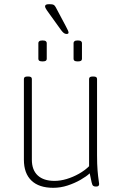

<svg xmlns="http://www.w3.org/2000/svg" viewBox="-20 -890 597 916"><path d="M234 6Q166 6 130 -28.5Q94 -63 94 -128V-513Q94 -519 98 -522Q102 -525 111 -525H115Q124 -525 128 -522Q132 -519 132 -513V-128Q132 -79 160 -53Q188 -27 240 -27Q268 -27 298 -36Q328 -45 356.5 -61Q385 -77 405 -97V-513Q405 -519 409 -522Q413 -525 422 -525H426Q435 -525 439 -522Q443 -519 443 -513V-150Q443 -106 445.5 -76.5Q448 -47 450.5 -31.5Q453 -16 453 -12Q453 -9 452 -6.5Q451 -4 449 -2.5Q447 -1 444 -0.5Q441 0 437 0Q429 0 424.5 -3.5Q420 -7 417 -20.5Q414 -34 408 -63Q392 -48 364 -32Q336 -16 302.5 -5Q269 6 234 6ZM351 -597Q340 -597 335.5 -600Q331 -603 331 -609V-685Q331 -690 335.5 -693.5Q340 -697 351 -697Q362 -697 366.5 -693.5Q371 -690 371 -685V-609Q371 -603 366.5 -600Q362 -597 351 -597ZM183 -597Q172 -597 167.5 -600Q163 -603 163 -609V-685Q163 -690 167.5 -693.5Q172 -697 183 -697Q194 -697 198.5 -693.5Q203 -690 203 -685V-609Q203 -603 198.5 -600Q194 -597 183 -597ZM298 -728Q294 -728 290 -729.5Q286 -731 281.5 -735Q277 -739 271 -747L225 -811Q212 -829 203.5 -841Q195 -853 195 -860Q195 -865 199.5 -867.5Q204 -870 214 -870Q226 -870 232 -868.5Q238 -867 242 -861.5Q246 -856 252 -844L294 -765Q301 -752 304 -745Q307 -738 307 -735Q307 -731 304.5 -729.5Q302 -728 298 -728Z"/></svg>

Font: Asap Thin
Style: Regular
Weight: 250
Designer: Pablo Cosgaya
Foundry: Omnibus-Type
Version: Version 3.001